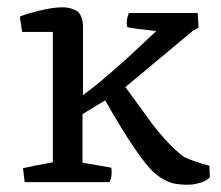

<svg xmlns="http://www.w3.org/2000/svg" viewBox="-20 -498 604 525"><path d="M47.4 0 43 -38.1Q67.9 -43.9 123.5 -54.2H124.5V-410.6H40.5L34.2 -452.6Q51.3 -460 88.4 -469Q125.5 -478 149.9 -478Q165.5 -478 176.5 -474.1Q187.5 -470.2 193.1 -465.6Q198.7 -460.9 201.9 -452.4Q205.1 -443.8 205.8 -439.2Q206.5 -434.6 207 -425.8V-237.8Q277.8 -289.6 407.2 -413.1Q343.3 -419.9 328.1 -423.8Q323.7 -442.9 332.5 -462.4H520.5L522.9 -422.4L507.8 -414.1L322.8 -259.8Q334 -245.1 357.7 -212.2Q381.3 -179.2 396.2 -159.2Q411.1 -139.2 434.1 -114Q457 -88.9 479 -71.8Q486.8 -65.9 510.7 -57.6Q534.7 -49.3 552.7 -44.9L553.7 -13.2Q543.5 -1 517.1 4.4Q503.4 8.3 477.3 6.6Q451.2 4.9 437.5 -2.4Q417.5 -11.2 399.7 -27.3Q381.8 -43.5 348.4 -91.8Q314.9 -140.1 267.6 -223.6L205.6 -186V-53.2L284.2 -39.6Q285.2 -35.6 285.2 -25.4Q285.2 -10.7 279.3 0Z"/></svg>

Font: Fjord
Style: One
Weight: 400
Designer: Viktoriya Grabowska
Foundry: Viktoriya Grabowska
Version: Version 1.002